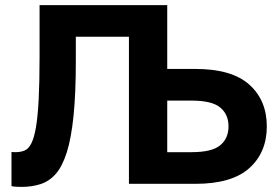

<svg xmlns="http://www.w3.org/2000/svg" viewBox="-20 -720 1095 752"><path d="M65 12Q57 12 45 11.5Q33 11 25 9V-125Q28 -124 40 -124Q61 -124 76.5 -130.5Q92 -137 103 -159Q114 -181 121 -222.5Q128 -264 131.5 -331.5Q135 -399 135 -500V-700H635V-450H745Q888 -450 956.5 -388.5Q1025 -327 1025 -225Q1025 -123 956.5 -61.5Q888 0 745 0H485V-576H277V-480Q277 -354 268 -266Q259 -178 241.5 -123Q224 -68 198.5 -39Q173 -10 139 1Q105 12 65 12ZM635 -124H730Q810 -124 842.5 -151Q875 -178 875 -225Q875 -272 842.5 -299Q810 -326 730 -326H635Z"/></svg>

Font: Golos Text SemiBold
Style: Regular
Weight: 600
Designer: A.Korolkova, Vitaly Kuzmin
Foundry: ParaType Ltd
Version: Version 2.004